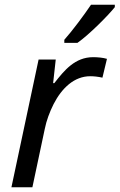

<svg xmlns="http://www.w3.org/2000/svg" viewBox="-20 -786 502 806"><path d="M116 0 168 -245C175 -280 188 -315 205 -349C240 -417 292 -466 359 -466C375 -466 392 -464 410 -460L429 -539C412 -544 390 -546 371 -546C295 -546 250 -491 208 -437H203L214 -536H142L28 0ZM305 -606C355 -641 435 -722 462 -756V-766H362C333 -723 284 -657 250 -619V-606Z"/></svg>

Font: BC Sans
Style: Italic
Weight: 400
Italic angle: -12°
Designer: Monotype Design Team
Designer: Province of B.C.
Foundry: Monotype Imaging Inc.
Version: Version 2.000;GOOG;noto-source:20170915:90ef993387c0